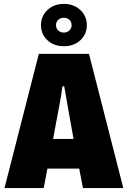

<svg xmlns="http://www.w3.org/2000/svg" viewBox="-20 -964 655 984"><path d="M3 0 179 -688H436L612 0H405L386 -100H223L204 0ZM252 -252H357L332 -391Q330 -401 327.5 -417Q325 -433 321.5 -451.5Q318 -470 315 -488.5Q312 -507 309 -522H300Q298 -503 294 -479.5Q290 -456 286 -433Q282 -410 278 -391ZM307 -727Q257 -727 223.5 -757.5Q190 -788 190 -835Q190 -882 223.5 -913Q257 -944 307 -944Q358 -944 391.5 -913Q425 -882 425 -835Q425 -788 391.5 -757.5Q358 -727 307 -727ZM307 -797Q324 -797 335.5 -808Q347 -819 347 -835Q347 -852 335.5 -862.5Q324 -873 307 -873Q290 -873 278.5 -862.5Q267 -852 267 -835Q267 -819 278.5 -808Q290 -797 307 -797Z"/></svg>

Font: Archivo Condensed Black
Style: Regular
Weight: 900
Width: 3
Designer: Hector Gatti
Foundry: Omnibus-Type
Version: Version 2.001